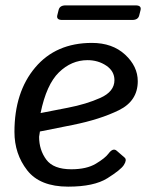

<svg xmlns="http://www.w3.org/2000/svg" viewBox="-20 -679 566 707"><path d="M209 -605.5Q187 -605.5 190.9 -622.6L195.8 -642.1Q199.7 -659.2 221.7 -659.2H479.5Q501.5 -659.2 497.6 -642.1L492.7 -622.6Q488.8 -605.5 466.8 -605.5ZM33.2 -193.4Q33.2 -339.8 109.6 -430.4Q186 -521 318.4 -521Q394 -521 440.7 -477.8Q487.3 -434.6 487.3 -379.9Q487.3 -307.6 418.2 -273.4Q349.1 -239.3 247.1 -218.8L127 -194.8Q124 -176.3 124 -175.3Q124 -127 150.4 -91.3Q176.8 -55.7 242.7 -55.7Q298.8 -55.7 333 -76.2Q367.2 -96.7 379.4 -113.3Q396.5 -136.2 410.2 -123.5L439 -98.6Q448.2 -90.3 436 -71.3Q424.8 -53.7 375.5 -22.7Q326.2 8.3 231 8.3Q127 8.3 80.1 -52Q33.2 -112.3 33.2 -193.4ZM129.4 -262.7 229.5 -282.2Q297.9 -295.4 349.6 -318.6Q401.4 -341.8 401.4 -383.8Q401.4 -417 371.3 -437.3Q341.3 -457.5 302.2 -457.5Q243.2 -457.5 197 -412.6Q150.9 -367.7 129.4 -262.7Z"/></svg>

Font: Istok Web
Style: BoldItalic
Weight: 700
Italic angle: -13°
Designer: Andrey V. Panov
Foundry: Andrey V. Panov
Version: Version 1.0.2g